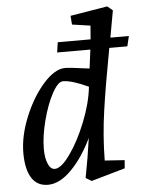

<svg xmlns="http://www.w3.org/2000/svg" viewBox="-55 -814 660 869"><g transform="rotate(-5 275.5 -379.5)"><path d="M29 -142Q29 -219 64.5 -305.5Q100 -392 152 -450.5Q204 -509 251 -509Q271 -509 336 -500L361 -497L372 -582H221L228 -628H377Q381 -670 382 -690L299 -702L296 -742L465 -770L489 -750L467 -628H551L540 -582H458Q427 -417 410.5 -302.5Q394 -188 393 -76L483 -70L480 -33L326 11L300 -5Q318 -97 330 -184Q288 -97 234.5 -43Q181 11 128 11Q79 11 54 -28.5Q29 -68 29 -142ZM165 -58Q194 -58 235 -115.5Q276 -173 309.5 -257Q343 -341 351 -415Q276 -450 236 -450Q213 -450 186.5 -401Q160 -352 141.5 -281Q123 -210 123 -152Q123 -110 134.5 -84Q146 -58 165 -58Z"/></g></svg>

Font: Andada Pro Medium
Style: Italic
Weight: 500
Italic angle: -7°
Designer: Carolina Giovagnoli
Foundry: Huerta Tipografica
Version: Version 3.005; ttfautohint (v1.8.4)